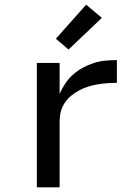

<svg xmlns="http://www.w3.org/2000/svg" viewBox="-20 -798 590 818"><path d="M137 0V-530H234V-398Q244 -421 258 -442Q272 -463 291 -480Q310 -497 332 -509Q354 -521 378 -529Q402 -537 427.5 -539.5Q453 -542 478 -542V-445Q457 -445 436.5 -443.5Q416 -442 395.5 -438.5Q375 -435 355.5 -429Q336 -423 317.5 -413Q299 -403 283 -390Q267 -377 255.5 -359.5Q244 -342 239 -322Q234 -302 234 -281V0ZM272 -587 218 -633 347 -778 414 -722Z"/></svg>

Font: Lode Dark Term
Style: Bold
Weight: 700
Monospace: yes
Designer: Belleve Invis
Foundry: Belleve Invis
Version: Version 29.2.0